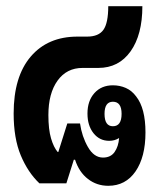

<svg xmlns="http://www.w3.org/2000/svg" viewBox="-20 -591 508 619"><path d="M107 0Q70 -35 47 -90Q24 -145 24 -225Q24 -344 79 -408.5Q134 -473 230 -473H261Q298 -473 313.5 -495Q329 -517 329 -571H439Q439 -479 401 -425.5Q363 -372 297 -372H246Q195 -372 165.5 -331Q136 -290 136 -220Q136 -174 144.5 -145Q153 -116 166 -101H168L197 -193H238Q244 -151 263.5 -117Q283 -83 312 -83Q337 -83 349.5 -101Q362 -119 364 -146Q350 -137 332 -137Q301 -137 281.5 -161.5Q262 -186 262 -225Q262 -266 284.5 -291Q307 -316 344 -316Q366 -316 385.5 -307.5Q405 -299 419 -280Q449 -242 449 -164Q449 -85 417 -38.5Q385 8 329 8Q292 8 263.5 -14Q235 -36 222 -76H218L194 0ZM344 -184Q372 -184 372 -224Q372 -263 344 -263Q317 -263 317 -224Q317 -184 344 -184Z"/></svg>

Font: Noto Sans Thai Looped UI Condensed
Style: Bold
Weight: 700
Width: 3
Designer: Cadson Demak Team
Foundry: Cadson Demak Co., Ltd.
Version: Version 1.000